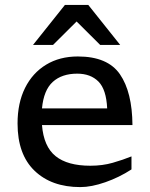

<svg xmlns="http://www.w3.org/2000/svg" viewBox="-20 -752 612 782"><path d="M297 -522Q418.5 -522 468.5 -449.5Q518.5 -377 519.5 -242.5H151Q158 -155 206.5 -116Q255 -77 348 -77Q397.5 -77 439.2 -89Q481 -101 515.5 -115V-62Q465.5 -29.5 409 -9.8Q352.5 10 307 10Q190 10 120.8 -56.5Q51.5 -123 51.5 -249Q51.5 -332.5 82 -393.8Q112.5 -455 167.8 -488.5Q223 -522 297 -522ZM294.5 -452Q232 -452 195 -418.5Q158 -385 151 -310.5H416.5Q413 -387.5 381 -419.8Q349 -452 294.5 -452ZM114.5 -569 244.5 -732H339.5L469.5 -569H388L292 -664.5L196 -569Z"/></svg>

Font: Newsreader 6pt
Style: Regular
Weight: 400
Designer: Hugues Gentile
Foundry: Production Type
Version: Version 1.003; ttfautohint (v1.8.3)